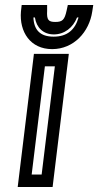

<svg xmlns="http://www.w3.org/2000/svg" viewBox="-20 -725 394 770"><path d="M194 0 253 -484 256 -509H231H141H116L113 -484L54 0L51 25H76H166H191L194 0ZM147 -25H107L160 -459H200L147 -25ZM329 -705H275H252L247 -682C239 -645 230 -637 202 -637C174 -637 167 -645 169 -682V-705H147H93H67L64 -679C57 -597 102 -528 189 -528C276 -528 338 -597 350 -679L354 -705H329ZM295 -655C281 -605 249 -578 195 -578C141 -578 116 -605 114 -655H120C126 -614 154 -587 196 -587C238 -587 273 -614 289 -655H295Z"/></svg>

Font: Gamestation Text Outline
Style: Italic
Weight: 400
Designer: Jonas Hecksher
Foundry: Jonas Hecksher, Playtypeª, e-types AS
Version: Version 1.003